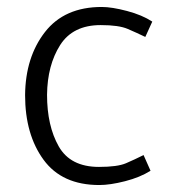

<svg xmlns="http://www.w3.org/2000/svg" viewBox="-20 -518 503 551"><path d="M412 -28Q382 -9 339 2Q296 13 265 13Q158 13 105 -59.5Q52 -132 52 -245Q53 -354 109 -426Q165 -498 272 -498Q301 -498 344.5 -486.5Q388 -475 417 -456L397 -412Q372 -424 346.5 -435Q321 -446 269 -446Q189 -446 152.5 -388.5Q116 -331 115 -246Q115 -157 148.5 -98Q182 -39 264 -39Q317 -39 341.5 -49.5Q366 -60 392 -73Z"/></svg>

Font: Palanquin Light
Style: Regular
Weight: 300
Designer: Pria Ravichandran
Version: Version 1.0.4